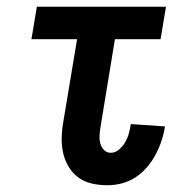

<svg xmlns="http://www.w3.org/2000/svg" viewBox="-20 -540 540 568"><path d="M298 8Q274 8 252 3Q230 -2 212.5 -14.5Q195 -27 183.5 -46Q172 -65 167 -86.5Q162 -108 162.5 -131.5Q163 -155 167 -178L208 -424H73L89 -520H471L455 -424H320L277 -162Q275 -150 274.5 -138Q274 -126 277 -115Q280 -104 288 -96Q296 -88 308 -88Q321 -88 332.5 -98Q344 -108 351 -120.5Q358 -133 361.5 -146.5Q365 -160 367 -173L468 -166Q465 -145 458 -124Q451 -103 440.5 -83Q430 -63 415 -45.5Q400 -28 381 -15.5Q362 -3 340.5 2.5Q319 8 298 8Z"/></svg>

Font: Iosevka Custom
Style: Bold Italic
Weight: 700
Italic angle: -9°
Designer: Belleve Invis
Foundry: Belleve Invis
Version: Version 30.3.1; ttfautohint (v1.8.3)